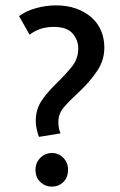

<svg xmlns="http://www.w3.org/2000/svg" viewBox="-20 -685 447 714"><path d="M188 -665Q230 -665 263.5 -653Q297 -641 320.5 -620Q344 -599 356 -570.5Q368 -542 368 -508Q368 -460 340.5 -420Q313 -380 276 -345Q238 -310 217.5 -286Q197 -262 197 -232Q197 -220 198.5 -211Q200 -202 205 -189L125 -176Q120 -189 116.5 -204.5Q113 -220 113 -235Q113 -276 132.5 -307Q152 -338 191 -376Q225 -409 248 -438Q271 -467 271 -505Q271 -536 250 -560.5Q229 -585 179 -585Q157 -585 135 -579Q113 -573 90 -556L51 -625Q78 -645 115 -655Q152 -665 188 -665ZM112 -54Q112 -80 130 -98Q148 -116 173 -116Q198 -116 215.5 -98Q233 -80 233 -54Q233 -25 215.5 -8Q198 9 173 9Q148 9 130 -8Q112 -25 112 -54Z"/></svg>

Font: Mukta Mahee Medium
Style: Regular
Weight: 500
Designer: Shuchita Grover, Noopur Datye, Girish Dalvi, Yashodeep Gholap
Foundry: Ek Type
Version: Version 2.538;PS 1.000;hotconv 16.6.51;makeotf.lib2.5.65220;